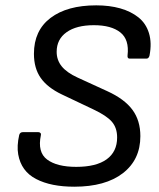

<svg xmlns="http://www.w3.org/2000/svg" viewBox="-20 -686 596 718"><path d="M257.8 12.2Q214.4 12.2 178.7 5.1Q143.1 -2 115 -16.6Q86.9 -31.2 70.3 -54.2Q53.7 -77.1 48.1 -108.6Q42.5 -140.1 51.8 -181.2Q54.7 -191.9 65.9 -191.9H123Q128.4 -191.9 131.3 -188.5Q134.3 -185.1 132.8 -180.2Q119.6 -116.7 156.2 -89.4Q192.9 -62 265.1 -62Q339.8 -62 378.9 -90.3Q418 -118.7 418 -171.9Q418 -208 398.4 -230.7Q378.9 -253.4 329.1 -276.9L210.9 -333Q157.7 -358.4 132.3 -394.5Q106.9 -430.7 106.9 -484.9Q106.9 -571.8 168.9 -618.9Q231 -666 339.8 -666Q389.6 -666 429.4 -654.8Q469.2 -643.6 497.6 -621.1Q525.9 -598.6 537.1 -562Q548.3 -525.4 539.1 -478Q536.1 -466.8 527.8 -466.8H464.8Q455.6 -466.8 457 -479Q463.9 -538.1 429.9 -564.9Q396 -591.8 331.1 -591.8Q265.6 -591.8 228.8 -565.4Q191.9 -539.1 191.9 -492.2Q191.9 -461.4 210.7 -438Q229.5 -414.6 270 -396L380.9 -345.2Q445.3 -315.9 475.1 -275.6Q504.9 -235.4 504.9 -176.8Q504.9 -88.9 439.5 -38.3Q374 12.2 257.8 12.2Z"/></svg>

Font: Sofia Sans
Style: Italic
Weight: 400
Italic angle: -9°
Designer: Botio Nikoltchev, Ani Petrova
Foundry: lettersoup
Version: Version 4.100